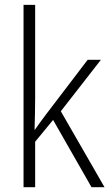

<svg xmlns="http://www.w3.org/2000/svg" viewBox="-20 -780 458 800"><path d="M126.5 -759.8V-373Q126.5 -338.9 125.7 -306.2Q125 -273.4 124 -239.7H125.5Q137.2 -256.3 148.4 -271.7Q159.7 -287.1 171.4 -302.7L345.2 -530.8H400.4L233.4 -316.4L415.5 0H361.3L201.2 -280.3L126.5 -189.5V0H78.1V-759.8Z"/></svg>

Font: Open Sans SemiCondensed Light
Style: Regular
Weight: 300
Width: 4
Designer: Monotype Design Team
Foundry: Monotype Imaging Inc.
Version: Version 3.000